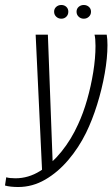

<svg xmlns="http://www.w3.org/2000/svg" viewBox="-93 -634 451 770"><path d="M-20 116Q-35 116 -49 114.5Q-63 113 -73 110L-68 77Q-61 79 -52 80Q-43 81 -31 81Q21 81 67.5 52Q114 23 153.5 -26Q193 -75 220 -135Q241 -180 256.5 -234.5Q272 -289 281 -345Q290 -401 290 -450Q290 -465 289 -476.5Q288 -488 286 -495H335Q338 -477 338 -453Q338 -402 327 -339.5Q316 -277 296.5 -214.5Q277 -152 252 -101Q223 -42 181 7.5Q139 57 88 86.5Q37 116 -20 116ZM76 56 50 -495H99L119 39ZM153 -559Q141 -559 132.5 -567Q124 -575 124 -587Q124 -599 132.5 -606.5Q141 -614 153 -614Q165 -614 173 -606.5Q181 -599 181 -587Q181 -575 173 -567Q165 -559 153 -559ZM243 -559Q231 -559 222.5 -567Q214 -575 214 -587Q214 -599 222.5 -606.5Q231 -614 243 -614Q255 -614 263.5 -606.5Q272 -599 272 -587Q272 -575 263.5 -567Q255 -559 243 -559Z"/></svg>

Font: Alumni Sans Thin Light
Style: Italic
Weight: 300
Italic angle: -8°
Version: Version 1.016